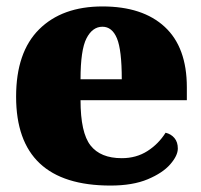

<svg xmlns="http://www.w3.org/2000/svg" viewBox="-20 -566 625 596"><path d="M323 10Q30 10 30 -266Q30 -404 101.5 -475Q173 -546 298 -546Q423 -546 491.5 -482.5Q560 -419 560 -295V-255H230Q230 -154 261 -114.5Q292 -75 358 -75Q403 -75 437.5 -97Q472 -119 494 -154Q511 -150 521.5 -137.5Q532 -125 532 -105Q532 -83 508.5 -56Q485 -29 438.5 -9.5Q392 10 323 10ZM358 -320Q358 -411 343 -447Q328 -483 298 -483Q267 -483 248.5 -447Q230 -411 230 -320Z"/></svg>

Font: Noto Serif Black
Style: Regular
Weight: 900
Designer: Monotype Design Team
Foundry: Monotype Imaging Inc.
Version: Version 2.014; ttfautohint (v1.8.4.7-5d5b)